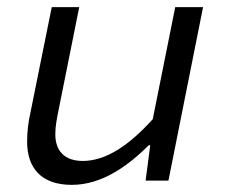

<svg xmlns="http://www.w3.org/2000/svg" viewBox="-20 -506 640 538"><path d="M181 12C267 12 339 -42 397 -99H401L388 0H452L549 -486H471L408 -172C342 -99 277 -55 212 -55C162 -55 135 -82 135 -130C135 -152 139 -172 144 -197L202 -486H125L65 -189C59 -162 56 -137 56 -109C56 -36 95 12 181 12Z"/></svg>

Font: Source Code Variable
Style: Italic
Weight: 400
Italic angle: -11°
Monospace: yes
Designer: Paul D. Hunt, Teo Tuominen
Foundry: Adobe Systems Incorporated
Version: Version 1.005;PS 1.0;hotconv 16.6.54;makeotf.lib2.5.65590